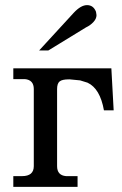

<svg xmlns="http://www.w3.org/2000/svg" viewBox="-20 -730 478 750"><path d="M357 -671Q357 -657 345 -644Q333 -631 316 -623L169 -533H133L268 -680Q296 -710 320 -710Q345 -710 355 -684ZM249 -420Q223 -420 213 -412Q203 -404 203 -382V-81Q203 -45 238 -42H283V0H32V-42H66Q112 -42 112 -81V-382Q112 -418 77 -421H32V-463H415L424 -299H386Q371 -384 322 -407L293 -416L252 -420Z"/></svg>

Font: cwTeXMing
Style: Medium
Weight: 500
Version: Version 1.17